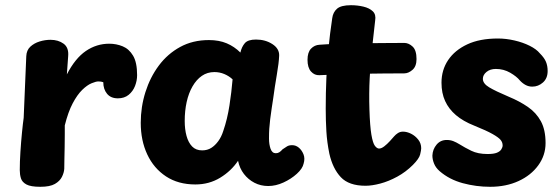

<svg xmlns="http://www.w3.org/2000/svg" viewBox="-20 -706 2152 738"><path d="M81 -490Q82 -513 96.5 -526.5Q111 -540 132 -546.5Q153 -553 174 -553Q204 -553 224.5 -538Q245 -523 242 -490L237 -420Q269 -482 310 -510Q351 -538 400 -538Q427 -538 451.5 -528Q476 -518 491.5 -492Q507 -466 507 -417Q507 -396 499 -375.5Q491 -355 474.5 -341.5Q458 -328 433 -328Q406 -328 391.5 -345.5Q377 -363 377 -390Q369 -393 358 -393Q349 -393 332 -386Q315 -379 296 -360.5Q277 -342 259.5 -309Q242 -276 229 -224Q229 -213 229 -190Q229 -167 228.5 -140.5Q228 -114 227.5 -91.5Q227 -69 227 -57Q226 -42 218 -26Q210 -10 191 1Q172 12 135 12Q98 12 81.5 3Q65 -6 60.5 -20.5Q56 -35 56 -52Q56 -84 58.5 -122.5Q61 -161 64.5 -196.5Q68 -232 71 -253Q74 -312 76 -371.5Q78 -431 81 -490Z M521 -234Q521 -295 539 -352Q557 -409 590.5 -454Q624 -499 672.5 -525.5Q721 -552 783 -552Q822 -552 851.5 -539.5Q881 -527 904 -504Q909 -526 921 -540Q933 -554 964 -554Q1000 -554 1027 -536.5Q1054 -519 1053 -492Q1052 -465 1044 -418.5Q1036 -372 1030 -327Q1028 -313 1024.5 -291Q1021 -269 1018.5 -247.5Q1016 -226 1015 -211Q1014 -196 1014 -173.5Q1014 -151 1020 -134Q1026 -117 1040 -117Q1048 -117 1054 -121Q1060 -125 1066 -132Q1076 -139 1083.5 -143.5Q1091 -148 1103 -148Q1117 -148 1128.5 -138.5Q1140 -129 1146.5 -113Q1153 -97 1147 -77Q1143 -58 1121 -38Q1099 -18 1069.5 -4.5Q1040 9 1011 9Q982 9 958 -3.5Q934 -16 917.5 -37.5Q901 -59 895 -88Q869 -49 826.5 -23Q784 3 731 3Q665 3 618 -28Q571 -59 546 -112.5Q521 -166 521 -234ZM690 -241Q690 -209 697 -183.5Q704 -158 718.5 -143Q733 -128 757 -128Q777 -128 792 -137.5Q807 -147 819 -163.5Q831 -180 838 -202Q846 -225 852 -250Q858 -275 862 -301Q866 -327 869 -352Q872 -377 874 -401Q860 -414 842 -421.5Q824 -429 804 -429Q777 -429 756 -414.5Q735 -400 720 -374Q705 -348 697.5 -314Q690 -280 690 -241Z M1257 -636Q1260 -659 1275.5 -672.5Q1291 -686 1329 -686Q1354 -686 1377 -680.5Q1400 -675 1413 -662.5Q1426 -650 1422 -627Q1416 -575 1410 -519.5Q1404 -464 1401 -405.5Q1398 -347 1400 -285Q1402 -221 1407.5 -188.5Q1413 -156 1421 -145.5Q1429 -135 1437 -135Q1446 -135 1457 -143.5Q1468 -152 1478.5 -163.5Q1489 -175 1495 -182Q1501 -189 1509.5 -194.5Q1518 -200 1529 -200Q1544 -200 1560 -192Q1576 -184 1587.5 -169.5Q1599 -155 1599 -136Q1599 -129 1595 -112.5Q1591 -96 1567 -72Q1540 -45 1507 -27Q1474 -9 1442 -0.5Q1410 8 1385 8Q1321 8 1290 -25Q1259 -58 1246 -115Q1237 -159 1234.5 -201Q1232 -243 1232 -288Q1232 -349 1234.5 -406Q1237 -463 1242.5 -519.5Q1248 -576 1257 -636ZM1208 -417Q1189 -416 1175.5 -431Q1162 -446 1162 -476Q1162 -505 1175.5 -519Q1189 -533 1208 -534Q1234 -536 1273 -537.5Q1312 -539 1356.5 -539.5Q1401 -540 1447 -540.5Q1493 -541 1534 -541Q1551 -541 1566 -527Q1581 -513 1581 -479Q1581 -451 1565.5 -437.5Q1550 -424 1534 -424Q1492 -424 1451.5 -423.5Q1411 -423 1371 -422.5Q1331 -422 1290.5 -420.5Q1250 -419 1208 -417Z M2055 -501Q2072 -484 2078.5 -468.5Q2085 -453 2085 -433Q2085 -405 2067 -389Q2049 -373 2026 -373Q2012 -373 2000 -379.5Q1988 -386 1978 -397Q1966 -412 1941 -426.5Q1916 -441 1886 -441Q1864 -441 1850 -429.5Q1836 -418 1836 -403Q1836 -385 1860 -370.5Q1884 -356 1936 -334Q1977 -317 2009 -295Q2041 -273 2059 -240Q2077 -207 2077 -156Q2077 -109 2049 -70.5Q2021 -32 1973 -10Q1925 12 1864 12Q1810 12 1758.5 -2Q1707 -16 1670 -48Q1655 -61 1648.5 -77Q1642 -93 1642 -108Q1643 -132 1658 -150Q1673 -168 1697 -168Q1711 -168 1722.5 -163.5Q1734 -159 1747 -151Q1766 -139 1791.5 -126.5Q1817 -114 1854 -114Q1878 -114 1890 -119Q1902 -124 1907 -132Q1912 -140 1912 -147Q1912 -159 1904 -168.5Q1896 -178 1873 -191Q1850 -204 1803 -223Q1760 -240 1732.5 -263.5Q1705 -287 1691 -317.5Q1677 -348 1677 -388Q1677 -437 1702.5 -475Q1728 -513 1776 -535.5Q1824 -558 1894 -558Q1925 -558 1957.5 -550.5Q1990 -543 2016 -530Q2042 -517 2055 -501Z"/></svg>

Font: Playpen Sans Arabic
Style: Bold
Weight: 700
Version: Version 2.000